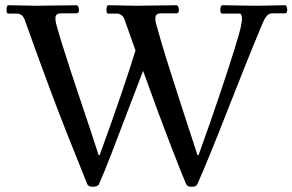

<svg xmlns="http://www.w3.org/2000/svg" viewBox="-20 -693 1118 734"><path d="M734 12Q730 21 713 21Q697 21 692 12Q676 -25 634 -133.5Q592 -242 527 -422Q495 -339 463.5 -256Q432 -173 405 -103Q378 -33 358 12Q356 16 349.5 18.5Q343 21 335 21Q319 21 314 12Q295 -34 233 -190.5Q171 -347 76 -613Q71 -629 62.5 -635Q54 -641 47 -641H11Q5 -641 5 -655Q5 -661 6.5 -667Q8 -673 11 -673Q25 -673 46.5 -672.5Q68 -672 89 -671.5Q110 -671 121 -671Q130 -671 150 -671.5Q170 -672 193.5 -672Q217 -672 238.5 -672.5Q260 -673 272 -673Q277 -673 279.5 -666.5Q282 -660 282 -654Q282 -642 272 -642H214Q196 -642 193 -631.5Q190 -621 195 -601Q203 -571 217.5 -524Q232 -477 250.5 -421Q269 -365 288.5 -307Q308 -249 326 -195Q344 -141 357 -100H361Q408 -229 443 -332Q478 -435 498 -500Q488 -527 478.5 -555Q469 -583 458 -613Q453 -629 444.5 -635Q436 -641 429 -641H393Q387 -641 387 -655Q387 -661 388.5 -667Q390 -673 393 -673Q407 -673 428.5 -672.5Q450 -672 471 -671.5Q492 -671 503 -671Q512 -671 532 -671.5Q552 -672 575.5 -672Q599 -672 620.5 -672.5Q642 -673 654 -673Q659 -673 661.5 -666.5Q664 -660 664 -654Q664 -642 654 -642H596Q578 -642 575 -631.5Q572 -621 577 -601Q585 -571 599 -524Q613 -477 631 -421Q649 -365 667.5 -307Q686 -249 704 -195Q722 -141 735 -100H739Q786 -230 820.5 -333Q855 -436 875.5 -502Q896 -568 900 -587Q902 -598 903.5 -606Q905 -614 905 -620Q905 -641 896 -641H830Q822 -641 822 -654Q822 -660 824 -666.5Q826 -673 830 -673Q856 -673 893 -672Q930 -671 958 -671Q971 -671 993.5 -671.5Q1016 -672 1038 -672.5Q1060 -673 1070 -673Q1074 -673 1076 -667Q1078 -661 1078 -655Q1078 -642 1070 -642H1022Q1008 -642 1000 -632.5Q992 -623 986 -609Q954 -533 918.5 -444.5Q883 -356 849 -269Q815 -182 785 -108.5Q755 -35 734 12Z"/></svg>

Font: Sedan
Style: Regular
Weight: 400
Designer: Sebastian Salazar
Foundry: Sebastian Salazar
Version: Version 1.100; ttfautohint (v1.8.4.7-5d5b)